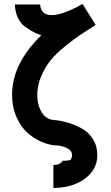

<svg xmlns="http://www.w3.org/2000/svg" viewBox="-20 -721 552 953"><path d="M40 -251Q40 -405 185 -546Q162 -554 147 -561.5Q132 -569 107.5 -586Q83 -603 69 -632Q55 -661 54 -699H179Q183 -646 236 -646Q282 -646 360 -685Q388 -701 390 -701L455 -597Q408 -568 377 -547Q346 -526 301.5 -490Q257 -454 230.5 -421Q204 -388 184.5 -342.5Q165 -297 165 -251Q165 -200 187 -163.5Q209 -127 251 -125Q283 -122 314.5 -113Q346 -104 382 -85.5Q418 -67 440.5 -32Q463 3 463 49Q463 120 402 165.5Q341 211 245 212V98Q276 98 289 80Q290 79 291 77Q333 77 333 68Q338 56 338 49Q338 28 316 16Q294 4 266 1Q230 1 192 -14.5Q154 -30 119.5 -59Q85 -88 62.5 -138.5Q40 -189 40 -251Z"/></svg>

Font: Coval
Style: Bold
Weight: 700
Foundry: Context Ltd
Version: Version 001.000